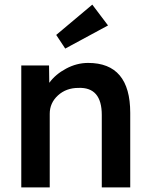

<svg xmlns="http://www.w3.org/2000/svg" viewBox="-20 -810 649 830"><path d="M72 0V-527H192L193 -452Q220 -489 266 -513.5Q312 -538 361 -538Q543 -538 543 -322V0H420V-313Q420 -434 319 -430Q266 -430 230.5 -397.5Q195 -365 195 -318V0ZM262 -600 223 -659 379 -790 447 -700Z"/></svg>

Font: Lexend Deca Medium
Style: Regular
Weight: 500
Designer: Bonnie Shaver-Troup, Thomas Jockin
Foundry: Lexend
Version: Version 1.008; ttfautohint (v1.8.4.7-5d5b)